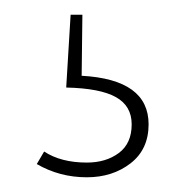

<svg xmlns="http://www.w3.org/2000/svg" viewBox="-20 -29 252 261"><path d="M91 74Q182 79 182 140Q182 174 157.5 193Q133 212 98 212Q61 212 30 194L40 177Q63 192 98 192Q124 192 141.5 179Q159 166 159 140Q159 115 137.5 103Q116 91 70 90L76 -9H92Z"/></svg>

Font: Fira Sans Thin
Style: Regular
Weight: 100
Designer: bBox Type GmbH & Carrois Corporate GbR & Edenspiekermann AG
Foundry: bBox Type GmbH & Carrois Corporate GbR & Edenspiekermann AG
Version: Version 4.301